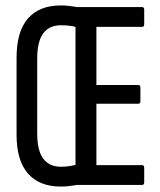

<svg xmlns="http://www.w3.org/2000/svg" viewBox="-20 -681 590 707"><path d="M204 6Q125 6 83 -42Q41 -90 41 -185V-468Q41 -565 83 -613Q125 -661 204 -661Q221 -661 236 -659Q251 -657 264 -655H503Q511 -655 511 -645V-592Q511 -582 503 -582H335V-368H489Q497 -368 497 -359V-308Q497 -299 489 -299H335V-73H503Q511 -73 511 -63V-10Q511 0 503 0H264Q251 2 236 4Q221 6 204 6ZM204 -67Q221 -67 234 -69Q247 -71 258 -74V-582Q246 -585 233.5 -586.5Q221 -588 204 -588Q162 -588 139.5 -558.5Q117 -529 117 -464V-190Q117 -126 139.5 -96.5Q162 -67 204 -67Z"/></svg>

Font: Sofia Sans Extra Condensed Medium
Style: Regular
Weight: 500
Version: Version 4.100